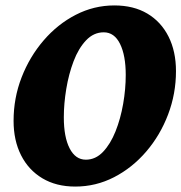

<svg xmlns="http://www.w3.org/2000/svg" viewBox="-20 -675 668 707"><path d="M257 12Q187 12 136 -18.5Q85 -49 57.5 -103.5Q30 -158 30 -230Q30 -314 59.5 -390Q89 -466 140.5 -526Q192 -586 259 -620.5Q326 -655 401 -655Q472 -655 522.5 -625Q573 -595 600.5 -540.5Q628 -486 628 -413Q628 -330 599 -253.5Q570 -177 518.5 -117Q467 -57 400 -22.5Q333 12 257 12ZM296 -87Q332 -87 359.5 -116Q387 -145 405.5 -191.5Q424 -238 433.5 -292.5Q443 -347 443 -399Q443 -471 422 -513.5Q401 -556 362 -556Q325 -556 297 -526.5Q269 -497 251 -449.5Q233 -402 224 -347.5Q215 -293 215 -243Q215 -170 236.5 -128.5Q258 -87 296 -87Z"/></svg>

Font: Petrona Black
Style: Italic
Weight: 900
Italic angle: -9°
Designer: Ringo R. Seeber
Foundry: Ringo R. Seeber
Version: Version 2.001; ttfautohint (v1.8.3)